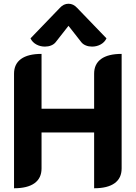

<svg xmlns="http://www.w3.org/2000/svg" viewBox="-20 -997 725 1026"><path d="M55 -603Q55 -655 92.5 -682Q130 -709 202 -709V-416H483V-603Q483 -655 520.5 -682Q558 -709 630 -709V-97Q630 -45 592.5 -18Q555 9 483 9V-289H202V-97Q202 -45 164.5 -18Q127 9 55 9ZM220 -748Q195 -748 174 -759.5Q153 -771 143 -792L300 -955Q320 -977 346 -977Q372 -977 392 -955L549 -792Q539 -771 518 -759.5Q497 -748 472 -748Q454 -748 439 -754Q424 -760 415 -771L346 -859L277 -771Q268 -760 253 -754Q238 -748 220 -748Z"/></svg>

Font: K2D ExtraBold
Style: Regular
Weight: 800
Designer: Katatrad Aksorn Co.,Ltd.
Foundry: Cadson Demak Co.,Ltd.
Version: Version 1.000; ttfautohint (v1.6)